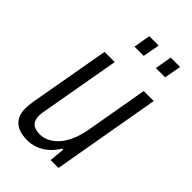

<svg xmlns="http://www.w3.org/2000/svg" viewBox="-225 -796 881 881"><g transform="rotate(45 216.0 -355.0)"><path d="M135 12Q102 12 77.5 2Q53 -8 39.5 -30Q26 -52 26 -86Q26 -98 27.5 -110.5Q29 -123 31 -136L100 -526H166L99 -146Q97 -136 95.5 -126Q94 -116 94 -107Q94 -87 101 -73.5Q108 -60 122.5 -54Q137 -48 158 -48Q180 -48 202 -58.5Q224 -69 243.5 -90Q263 -111 277.5 -143Q292 -175 300 -217L354 -526H419L327 0H276L283 -75H277Q257 -43 233.5 -24Q210 -5 185.5 3.5Q161 12 135 12ZM180 -640 194 -722H255L240 -640ZM319 -640 333 -722H394L379 -640Z"/></g></svg>

Font: Archivo Condensed Light
Style: Italic
Weight: 300
Width: 3
Italic angle: -10°
Designer: Hector Gatti
Foundry: Omnibus-Type
Version: Version 2.001